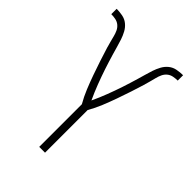

<svg xmlns="http://www.w3.org/2000/svg" viewBox="-218 -839 936 936"><g transform="rotate(45 250.0 -371.5)"><path d="M230 0V-294Q211 -327 196.5 -362.5Q182 -398 169 -434.5Q156 -471 144 -507.5Q132 -544 121 -580V-581Q117 -595 113 -609.5Q109 -624 105.5 -638.5Q102 -653 95.5 -667Q89 -681 77.5 -690.5Q66 -700 51 -703Q36 -706 21 -706V-743Q41 -743 62 -739Q83 -735 99 -722Q115 -709 125 -690.5Q135 -672 141.5 -652.5Q148 -633 153.5 -613Q159 -593 165 -573Q171 -553 177 -533.5Q183 -514 189.5 -494.5Q196 -475 203 -455.5Q210 -436 217.5 -416.5Q225 -397 233 -378Q241 -359 250 -340Q259 -359 267 -378Q275 -397 282.5 -416.5Q290 -436 297 -455.5Q304 -475 310.5 -494.5Q317 -514 323 -533.5Q329 -553 335 -573Q341 -593 346.5 -613Q352 -633 358.5 -652.5Q365 -672 375 -690.5Q385 -709 401 -722Q417 -735 438 -739Q459 -743 479 -743V-706Q464 -706 449 -703Q434 -700 422.5 -690.5Q411 -681 404.5 -667Q398 -653 394.5 -638.5Q391 -624 387 -609.5Q383 -595 379 -581V-580Q368 -544 356 -507.5Q344 -471 331 -434.5Q318 -398 303.5 -362.5Q289 -327 270 -294V0Z"/></g></svg>

Font: Iosevka Extralight
Style: Regular
Weight: 200
Monospace: yes
Designer: Belleve Invis
Foundry: Belleve Invis
Version: Version 32.0.1; ttfautohint (v1.8.4)